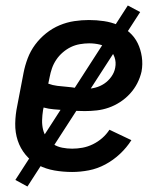

<svg xmlns="http://www.w3.org/2000/svg" viewBox="-20 -615 590 700"><path d="M243 12Q210 12 178.5 6.5Q147 1 120 -13Q93 -27 73.5 -50.5Q54 -74 44.5 -103Q35 -132 35.5 -164.5Q36 -197 43 -230L66 -350Q71 -376 81 -402.5Q91 -429 108 -452Q125 -475 148 -493.5Q171 -512 197.5 -523Q224 -534 251 -538Q278 -542 304 -542Q332 -542 359 -538Q386 -534 409.5 -524Q433 -514 452 -497Q471 -480 482 -457.5Q493 -435 497 -408Q501 -381 496 -354Q491 -332 480.5 -311.5Q470 -291 454 -273.5Q438 -256 418 -243Q398 -230 376.5 -222.5Q355 -215 333 -212.5Q311 -210 289 -210Q270 -210 251 -211Q232 -212 213.5 -213.5Q195 -215 176 -216.5Q157 -218 139 -223L137 -214Q134 -195 133.5 -177Q133 -159 137 -142.5Q141 -126 151 -112Q161 -98 175 -89Q189 -80 207 -76.5Q225 -73 243 -73Q262 -73 281 -76.5Q300 -80 318.5 -89Q337 -98 352.5 -111.5Q368 -125 379 -142L459 -104Q442 -77 417.5 -54Q393 -31 364 -15.5Q335 0 304 6Q273 12 243 12ZM293 -291Q310 -291 327.5 -295.5Q345 -300 360 -310Q375 -320 386 -335.5Q397 -351 400 -368Q404 -388 397.5 -406.5Q391 -425 377 -436.5Q363 -448 344 -452.5Q325 -457 305 -457Q289 -457 271.5 -454Q254 -451 238.5 -443.5Q223 -436 209 -424Q195 -412 185 -397Q175 -382 169.5 -366Q164 -350 161 -334L156 -310Q172 -304 189 -302Q206 -300 224 -298.5Q242 -297 259 -294Q276 -291 293 -291ZM80 65 36 41 446 -595 491 -571Z"/></svg>

Font: Lode Dark
Style: Bold Italic
Weight: 700
Italic angle: -11°
Monospace: yes
Designer: Belleve Invis
Foundry: Belleve Invis
Version: Version 29.2.0; ttfautohint (v1.8.3)